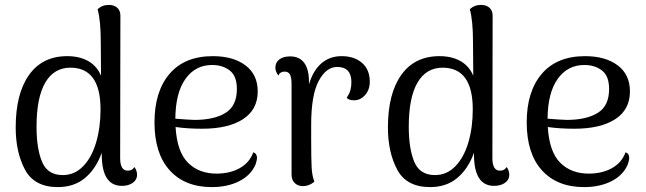

<svg xmlns="http://www.w3.org/2000/svg" viewBox="-20 -750 2635 783"><path d="M539 -37Q539 -17 521.5 -4.5Q504 8 477 8Q395 8 395 -120V-127Q371 -61 326.5 -24Q282 13 216 13Q120 13 82 -58Q44 -129 44 -230Q44 -368 98.5 -444.5Q153 -521 254 -521Q305 -521 340.5 -500.5Q376 -480 392 -441L391 -575Q391 -667 378 -712Q396 -730 424 -730Q445 -730 458 -718.5Q471 -707 471 -686L470 -105Q470 -54 501 -54Q520 -54 528 -69Q539 -54 539 -37ZM390 -304Q390 -474 267 -474Q200 -474 164.5 -413Q129 -352 129 -233Q129 -144 151.5 -90Q174 -36 236 -36Q284 -36 319 -72Q354 -108 372 -169Q390 -230 390 -304Z M1028 -106Q1028 -96 1022 -79Q1003 -35 955.5 -11Q908 13 844 13Q734 13 672 -55.5Q610 -124 610 -251Q610 -377 671.5 -449Q733 -521 848 -521Q931 -521 981 -483.5Q1031 -446 1031 -377Q1031 -303 971 -264Q911 -225 804 -225Q745 -225 696 -232Q702 -131 746.5 -86.5Q791 -42 863 -42Q918 -42 958 -64.5Q998 -87 1013 -129Q1028 -124 1028 -106ZM695 -266Q743 -262 773 -261Q853 -261 899.5 -289.5Q946 -318 946 -387Q946 -440 917 -462.5Q888 -485 845 -485Q777 -485 736.5 -428.5Q696 -372 695 -266Z M1488 -417Q1488 -384 1469 -362.5Q1450 -341 1424 -341Q1402 -341 1394 -351Q1405 -368 1409 -382.5Q1413 -397 1413 -415Q1413 -477 1355 -477Q1310 -477 1279.5 -419.5Q1249 -362 1249 -241V-187Q1249 -97 1251 -65Q1253 -33 1262 -9Q1241 9 1215 9Q1195 9 1182 -3.5Q1169 -16 1169 -38V-406Q1169 -434 1162.5 -446Q1156 -458 1141 -458Q1122 -458 1115 -442Q1103 -459 1103 -474Q1103 -495 1119 -507.5Q1135 -520 1163 -520Q1202 -520 1221.5 -492.5Q1241 -465 1240 -411V-406Q1257 -463 1291 -492Q1325 -521 1373 -521Q1425 -521 1456.5 -493.5Q1488 -466 1488 -417Z M2057 -37Q2057 -17 2039.5 -4.5Q2022 8 1995 8Q1913 8 1913 -120V-127Q1889 -61 1844.5 -24Q1800 13 1734 13Q1638 13 1600 -58Q1562 -129 1562 -230Q1562 -368 1616.5 -444.5Q1671 -521 1772 -521Q1823 -521 1858.5 -500.5Q1894 -480 1910 -441L1909 -575Q1909 -667 1896 -712Q1914 -730 1942 -730Q1963 -730 1976 -718.5Q1989 -707 1989 -686L1988 -105Q1988 -54 2019 -54Q2038 -54 2046 -69Q2057 -54 2057 -37ZM1908 -304Q1908 -474 1785 -474Q1718 -474 1682.5 -413Q1647 -352 1647 -233Q1647 -144 1669.5 -90Q1692 -36 1754 -36Q1802 -36 1837 -72Q1872 -108 1890 -169Q1908 -230 1908 -304Z M2546 -106Q2546 -96 2540 -79Q2521 -35 2473.5 -11Q2426 13 2362 13Q2252 13 2190 -55.5Q2128 -124 2128 -251Q2128 -377 2189.5 -449Q2251 -521 2366 -521Q2449 -521 2499 -483.5Q2549 -446 2549 -377Q2549 -303 2489 -264Q2429 -225 2322 -225Q2263 -225 2214 -232Q2220 -131 2264.5 -86.5Q2309 -42 2381 -42Q2436 -42 2476 -64.5Q2516 -87 2531 -129Q2546 -124 2546 -106ZM2213 -266Q2261 -262 2291 -261Q2371 -261 2417.5 -289.5Q2464 -318 2464 -387Q2464 -440 2435 -462.5Q2406 -485 2363 -485Q2295 -485 2254.5 -428.5Q2214 -372 2213 -266Z"/></svg>

Font: Arima Madurai
Style: Regular
Weight: 400
Designer: Joana Correia and Natanael Gama
Foundry: NDISCOVER
Version: Version 1.019